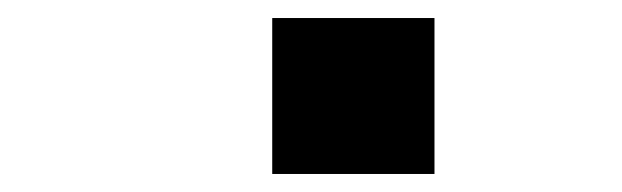

<svg xmlns="http://www.w3.org/2000/svg" viewBox="-20 -426 690 213"><path d="M282 -233V-406H462V-233Z"/></svg>

Font: Azeret Mono Thin
Style: Bold
Weight: 700
Version: Version 1.002